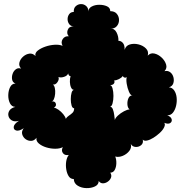

<svg xmlns="http://www.w3.org/2000/svg" viewBox="-20 -743 923 963"><path d="M350 155Q334 155 325 141.5Q316 128 312.5 107.5Q309 87 312 67Q315 47 325 34Q306 38 296 25.5Q286 13 295 -5Q280 3 257 3Q234 3 211.5 -4Q189 -11 174.5 -23.5Q160 -36 163 -52Q152 -37 136.5 -36.5Q121 -36 108.5 -45Q96 -54 91.5 -69Q87 -84 99 -100Q75 -84 61 -88.5Q47 -93 49 -107.5Q51 -122 75 -137Q53 -131 39.5 -139Q26 -147 22.5 -161Q19 -175 27 -188Q35 -201 57 -207Q39 -207 30 -225Q21 -243 21.5 -266Q22 -289 31 -306.5Q40 -324 58 -324Q44 -329 41 -343Q38 -357 43 -372Q48 -387 59.5 -395.5Q71 -404 86 -399Q73 -413 77.5 -430Q82 -447 96.5 -459.5Q111 -472 128 -474Q145 -476 158 -462Q154 -477 169 -489Q184 -501 207 -509Q230 -517 254 -518.5Q278 -520 294 -513Q284 -531 294.5 -547Q305 -563 325 -561Q313 -574 319.5 -592.5Q326 -611 350 -611Q335 -611 327 -622Q319 -633 319 -647Q319 -661 327 -672Q335 -683 350 -683Q349 -702 360 -712Q371 -722 385.5 -722.5Q400 -723 411.5 -713.5Q423 -704 424 -685Q423 -701 439.5 -710Q456 -719 478 -719Q500 -719 516.5 -711.5Q533 -704 533 -687Q555 -687 566 -673.5Q577 -660 577 -642.5Q577 -625 566 -612Q555 -599 534 -599Q554 -601 564.5 -580.5Q575 -560 574 -538Q586 -539 596 -528Q606 -517 605 -493Q611 -514 631 -520Q651 -526 674 -520.5Q697 -515 712 -500Q727 -485 721 -464Q735 -479 754.5 -474.5Q774 -470 790.5 -454.5Q807 -439 813 -420Q819 -401 805 -386Q822 -390 834 -380.5Q846 -371 850 -355Q854 -339 849 -324.5Q844 -310 827 -305Q844 -304 854 -289Q864 -274 866 -253Q868 -232 863 -211.5Q858 -191 847 -177.5Q836 -164 819 -165Q838 -157 841 -145Q844 -133 834 -126Q824 -119 804 -127Q810 -119 803.5 -105Q797 -91 782 -77Q767 -63 749.5 -52Q732 -41 717 -38Q702 -35 696 -43Q700 -25 688 -15Q676 -5 660 -6Q644 -7 636 -21Q641 -2 628.5 14Q616 30 596 38.5Q576 47 558 42Q564 57 563.5 76Q563 95 555.5 109Q548 123 533 123Q541 135 537 147Q533 159 521.5 167.5Q510 176 497 176.5Q484 177 475 165Q475 183 456.5 192Q438 201 413.5 200.5Q389 200 370 188.5Q351 177 350 155ZM352 -200Q343 -200 339 -214Q335 -228 335 -246Q335 -264 339 -278Q343 -292 352 -292Q342 -292 336.5 -304Q331 -316 330.5 -332Q330 -348 334 -361Q324 -362 322 -375Q318 -363 301 -357.5Q284 -352 273 -357Q278 -346 268.5 -331.5Q259 -317 245 -319Q252 -315 255 -301.5Q258 -288 256.5 -272Q255 -256 250 -245Q245 -234 237 -234Q256 -237 260 -223.5Q264 -210 250 -203Q260 -202 273.5 -192.5Q287 -183 297.5 -170Q308 -157 310 -147Q315 -156 325 -162.5Q335 -169 343.5 -177Q352 -185 352 -200ZM531 -208Q541 -208 546 -195Q551 -182 553 -165.5Q555 -149 556 -141Q558 -151 571.5 -163.5Q585 -176 602 -185Q619 -194 630 -194Q620 -202 619 -219.5Q618 -237 624.5 -251Q631 -265 644 -264Q635 -264 627 -282.5Q619 -301 615.5 -323Q612 -345 616 -356Q610 -352 604 -354Q598 -356 596 -362Q590 -353 577 -346.5Q564 -340 552 -339Q557 -332 551.5 -324Q546 -316 531 -316Q540 -316 544.5 -299.5Q549 -283 549 -262Q549 -241 544.5 -224.5Q540 -208 531 -208Z"/></svg>

Font: Rubik Bubbles
Style: Regular
Weight: 400
Designer: Hubert and Fischer, NaN
Foundry: Hubert and Fischer, NaN
Version: Version 2.200